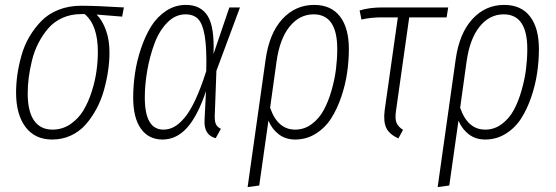

<svg xmlns="http://www.w3.org/2000/svg" viewBox="-20 -552 2245 775"><path d="M190.9 11.2Q121.1 11.2 83 -39.3Q44.9 -89.8 44.9 -178.2Q44.9 -213.4 50 -250Q55.2 -286.6 66.4 -327.1Q77.6 -367.7 98.1 -402.8Q118.7 -438 146.5 -466.8Q174.3 -495.6 215.8 -512.2Q257.3 -528.8 307.1 -528.8Q368.2 -528.8 480 -522L473.1 -484.9L370.1 -493.2Q393.6 -469.7 407.7 -429.9Q421.9 -390.1 421.9 -340.8Q421.9 -304.7 416.3 -266.1Q410.6 -227.5 399.4 -187.5Q388.2 -147.5 369.1 -112.1Q350.1 -76.7 325.4 -48.8Q300.8 -21 266.1 -4.9Q231.4 11.2 190.9 11.2ZM191.9 -28.8Q231.9 -28.8 264.2 -50.8Q296.4 -72.8 316.7 -106.4Q336.9 -140.1 350.6 -183.3Q364.3 -226.6 369.6 -266.4Q375 -306.2 375 -342.8Q375 -450.7 321.8 -495.1H307.1Q265.6 -495.1 231.4 -479.5Q197.3 -463.9 174.3 -437Q151.4 -410.2 134.8 -377.7Q118.2 -345.2 109.1 -308.1Q100.1 -271 95.9 -238.3Q91.8 -205.6 91.8 -174.8Q91.8 -102.5 117.4 -65.7Q143.1 -28.8 191.9 -28.8Z M730.5 -532.2Q790.5 -532.2 818.4 -487.5Q846.2 -442.9 841.8 -334L905.8 -522H948.7L853.5 -266.1L846.7 -81.1Q846.7 -58.6 852.8 -48.3Q858.9 -38.1 871.6 -32.2L850.6 5.9Q801.8 -6.8 805.7 -68.8L811.5 -184.1Q777.8 -84 735.1 -36.4Q692.4 11.2 635.7 11.2Q580.1 11.2 548.8 -32.5Q517.6 -76.2 517.6 -158.2Q517.6 -206.1 524.9 -256.1Q532.2 -306.2 549.1 -356.2Q565.9 -406.2 589.8 -445.1Q613.8 -483.9 650.4 -508.1Q687 -532.2 730.5 -532.2ZM728.5 -494.1Q688 -494.1 655.3 -460.9Q622.6 -427.7 603.5 -376.2Q584.5 -324.7 574.5 -268.1Q564.5 -211.4 564.5 -158.2Q564.5 -28.8 639.6 -28.8Q662.1 -28.8 682.6 -39.8Q703.1 -50.8 725.1 -76.9Q747.1 -103 769 -150.1Q791 -197.3 812.5 -265.1Q814.9 -356 806.6 -405.8Q798.3 -455.6 780 -474.9Q761.7 -494.1 728.5 -494.1Z M1248 -532.2Q1316.4 -532.2 1352.3 -485.6Q1388.2 -439 1388.2 -354Q1388.2 -307.6 1381.3 -259.5Q1374.5 -211.4 1357.9 -162.1Q1341.3 -112.8 1317.1 -74.7Q1293 -36.6 1255.1 -12.7Q1217.3 11.2 1171.4 11.2Q1133.3 11.2 1106 -9.3Q1078.6 -29.8 1063.5 -64.9L1026.4 196.8L979.5 203.1L1052.2 -312Q1066.9 -417.5 1119.6 -474.9Q1172.4 -532.2 1248 -532.2ZM1171.4 -28.8Q1208.5 -28.8 1238.5 -51.3Q1268.6 -73.7 1287.1 -108.4Q1305.7 -143.1 1318.4 -187.5Q1331.1 -231.9 1336.2 -273.4Q1341.3 -314.9 1341.3 -354Q1341.3 -494.1 1246.1 -494.1Q1189 -494.1 1148.9 -444.6Q1108.9 -395 1096.2 -303.2L1070.3 -117.2Q1100.6 -28.8 1171.4 -28.8Z M1631.8 -481.9 1578.6 -106Q1573.7 -73.2 1580.3 -56.9Q1586.9 -40.5 1606.9 -27.8L1587.9 6.8Q1551.8 -9.8 1539.3 -35.4Q1526.9 -61 1532.7 -106.9L1585.9 -481.9H1520Q1476.1 -481.9 1439 -473.1L1431.6 -509.8Q1470.2 -522 1524.9 -522H1789.1L1782.7 -481.9Z M2015.1 -532.2Q2083.5 -532.2 2119.4 -485.6Q2155.3 -439 2155.3 -354Q2155.3 -307.6 2148.4 -259.5Q2141.6 -211.4 2125 -162.1Q2108.4 -112.8 2084.2 -74.7Q2060.1 -36.6 2022.2 -12.7Q1984.4 11.2 1938.5 11.2Q1900.4 11.2 1873 -9.3Q1845.7 -29.8 1830.6 -64.9L1793.5 196.8L1746.6 203.1L1819.3 -312Q1834 -417.5 1886.7 -474.9Q1939.5 -532.2 2015.1 -532.2ZM1938.5 -28.8Q1975.6 -28.8 2005.6 -51.3Q2035.6 -73.7 2054.2 -108.4Q2072.8 -143.1 2085.4 -187.5Q2098.1 -231.9 2103.3 -273.4Q2108.4 -314.9 2108.4 -354Q2108.4 -494.1 2013.2 -494.1Q1956.1 -494.1 1916 -444.6Q1876 -395 1863.3 -303.2L1837.4 -117.2Q1867.7 -28.8 1938.5 -28.8Z"/></svg>

Font: Fira Sans Compressed ExtraLight
Style: Italic
Weight: 250
Width: 3
Italic angle: -8°
Designer: Carrois Corporate & Edenspiekermann AG
Foundry: Carrois Corporate GbR & Edenspiekermann AG
Version: Version 4.203;PS 004.203;hotconv 1.0.88;makeotf.lib2.5.64775